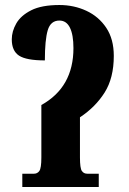

<svg xmlns="http://www.w3.org/2000/svg" viewBox="-20 -746 514 766"><path d="M69 0V-53H116Q129 -53 137 -64Q145 -75 145 -118V-327Q273 -398 273 -554Q273 -607 259 -635.5Q245 -664 217 -664Q182 -664 170.5 -625.5Q159 -587 159 -505Q85 -505 56 -524Q27 -543 27 -589Q27 -621 45 -652.5Q63 -684 104.5 -705Q146 -726 217 -726Q275 -726 324.5 -703Q374 -680 404 -635Q434 -590 434 -523Q434 -435 397.5 -377Q361 -319 299 -278V-118Q299 -75 306.5 -64Q314 -53 328 -53H374V0Z"/></svg>

Font: Noto Serif ExtraCondensed ExtraBold
Style: Regular
Weight: 800
Width: 2
Designer: Monotype Design Team
Foundry: Monotype Imaging Inc.
Version: Version 2.013; ttfautohint (v1.8.4.7-5d5b)